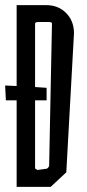

<svg xmlns="http://www.w3.org/2000/svg" viewBox="-25 -730 340 750"><path d="M264 -600 234 -57 173 0H40V-338H-2L-5 -396L40 -394V-710H155Q203 -710 233.5 -679Q264 -648 264 -600ZM178 -638Q178 -644 166 -644H121Q118 -644 115 -642Q112 -640 112 -638V-390L157 -387V-338H112V-72L121 -66L158 -71Q167 -77 167 -84Z"/></svg>

Font: Bahianita
Style: Regular
Weight: 400
Designer: Pablo Cosgaya & Dani Raskovsky
Foundry: Pablo Cosgaya & Dani Raskovsky
Version: Version 1.008